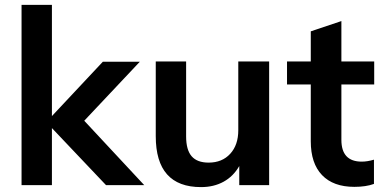

<svg xmlns="http://www.w3.org/2000/svg" viewBox="-20 -756 1566 784"><path d="M413 0 192 -233V0H68V-736H192V-282L400 -504H551L324 -263L569 0Z M1079 -505V0H957V-78Q933 -36 893 -14Q853 8 801 8Q616 8 616 -200V-505H740V-199Q740 -144 762.5 -118Q785 -92 832 -92Q887 -92 920 -128Q953 -164 953 -224V-505Z M1374 -411V-185Q1374 -96 1457 -96Q1480 -96 1507 -104V-5Q1474 7 1427 7Q1341 7 1295 -41Q1249 -89 1249 -179V-411H1152V-505H1249V-628L1374 -670V-505H1508V-411Z"/></svg>

Font: Muli
Style: Bold
Weight: 700
Designer: Vernon Adams
Foundry: Vernon Adams
Version: Version 2.001